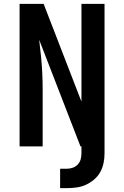

<svg xmlns="http://www.w3.org/2000/svg" viewBox="-20 -755 640 990"><path d="M290 215V115H326Q341 115 356 109.5Q371 104 381.5 92.5Q392 81 396 66Q400 51 400 36V0H395L182 -550L192 -460Q196 -418 198 -376.5Q200 -335 200 -294V0H81V-735H205L400 -231V-735H519V36Q519 61 514 85.5Q509 110 497 132Q485 154 465.5 170.5Q446 187 423.5 197.5Q401 208 376 211.5Q351 215 326 215Z"/></svg>

Font: Iosevka Fixed Extended
Style: Bold
Weight: 700
Width: 7
Monospace: yes
Designer: Belleve Invis
Foundry: Belleve Invis
Version: Version 24.1.1; ttfautohint (v1.8.4)